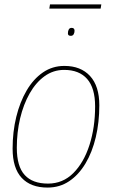

<svg xmlns="http://www.w3.org/2000/svg" viewBox="-20 -838 522 868"><path d="M195 10Q119 10 78 -34Q37 -78 37 -166Q37 -242 53.5 -309.5Q70 -377 100.5 -429Q131 -481 174 -510.5Q217 -540 271 -540Q345 -540 387 -494.5Q429 -449 429 -362Q429 -285 413 -217.5Q397 -150 366.5 -99Q336 -48 293 -19Q250 10 195 10ZM197 -8Q264 -8 311.5 -55.5Q359 -103 384.5 -182.5Q410 -262 410 -357Q410 -440 374 -481Q338 -522 270 -522Q221 -522 181.5 -493.5Q142 -465 114 -415.5Q86 -366 71 -303Q56 -240 56 -170Q56 -86 91.5 -47Q127 -8 197 -8ZM300 -676Q287 -676 287 -687Q287 -698 291 -705Q295 -712 304 -712Q317 -712 317 -699Q317 -690 313 -683Q309 -676 300 -676ZM203 -799 206 -818H438L435 -799Z"/></svg>

Font: Georama Thin
Style: Italic
Weight: 100
Italic angle: -9°
Designer: Jean-Baptiste Levee
Foundry: Production Type
Version: Version 1.000